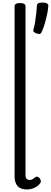

<svg xmlns="http://www.w3.org/2000/svg" viewBox="-20 -1477 401 1514"><path d="M194 17Q142 17 118.5 -10Q95 -37 95 -86V-1427Q95 -1440 105.5 -1446.5Q116 -1453 137 -1453Q159 -1453 170 -1446.5Q181 -1440 181 -1427V-96Q181 -76 190 -67Q199 -58 212 -58Q223 -58 230.5 -61Q238 -64 245 -69.5Q252 -75 259 -80Q267 -86 276 -83.5Q285 -81 294 -70Q299 -63 301.5 -53Q304 -43 299 -35Q288 -18 270.5 -6.5Q253 5 233 11Q213 17 194 17ZM269 -1213Q252 -1219 246 -1226Q240 -1233 244 -1246Q251 -1268 256.5 -1302Q262 -1336 266 -1371.5Q270 -1407 271 -1432Q271 -1443 280.5 -1450Q290 -1457 314 -1457Q339 -1457 350 -1450Q361 -1443 361 -1432Q360 -1405 352 -1366.5Q344 -1328 332.5 -1289.5Q321 -1251 308 -1223Q304 -1216 297.5 -1211Q291 -1206 269 -1213Z"/></svg>

Font: Playwrite ID
Style: Regular
Weight: 400
Designer: Veronika Burian, José Scaglione
Foundry: TypeTogether
Version: Version 1.002